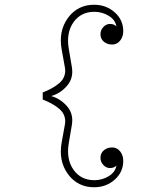

<svg xmlns="http://www.w3.org/2000/svg" viewBox="-20 -623 640 810"><path d="M160.2 -232.9Q182.6 -241.7 199.2 -251Q215.8 -260.3 230.5 -272.7Q245.1 -285.2 251.2 -301.8Q257.3 -318.4 253.9 -337.9L240.2 -414.1Q226.1 -492.2 266.8 -547.6Q307.6 -603 377 -603Q427.7 -603 463.9 -571Q500 -539.1 500 -491.2Q500 -468.3 486.8 -451.7Q473.6 -435.1 453.1 -435.1Q432.6 -435.1 418.2 -447Q403.8 -459 403.8 -479Q403.8 -495.6 415.8 -508.8Q427.7 -522 443.8 -522Q461.9 -522 471.2 -511.2Q466.3 -539.6 438.5 -556.4Q410.6 -573.2 377.9 -573.2Q321.3 -573.2 290 -529.1Q258.8 -484.9 270 -418L283.2 -339.8Q291 -293.9 262.9 -261.2Q234.9 -228.5 195.8 -217.8Q234.9 -207 262.9 -174.6Q291 -142.1 283.2 -96.2L270 -18.1Q258.8 48.8 290 93Q321.3 137.2 377.9 137.2Q410.6 137.2 438.5 120.4Q466.3 103.5 471.2 75.2Q461.9 85.9 443.8 85.9Q427.7 85.9 415.8 72.8Q403.8 59.6 403.8 43Q403.8 22.9 418.2 11Q432.6 -1 453.1 -1Q473.6 -1 486.8 15.6Q500 32.2 500 55.2Q500 103 463.9 135Q427.7 167 377 167Q307.6 167 266.8 111.6Q226.1 56.2 240.2 -22L253.9 -98.1Q257.3 -117.7 251.2 -134.3Q245.1 -150.9 230.5 -163.3Q215.8 -175.8 199.2 -185.1Q182.6 -194.3 160.2 -203.1Z"/></svg>

Font: Compagnon Light
Style: Regular
Weight: 400
Designer: Juliette Duhe, Lea Pradine
Foundry: Velvetyne Type Foundry
Version: Version 1.000;PS 001.000;hotconv 1.0.88;makeotf.lib2.5.64775